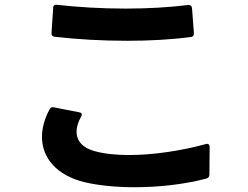

<svg xmlns="http://www.w3.org/2000/svg" viewBox="-20 -754 1040 805"><path d="M335 10C395 24 468 31 544 31C646 31 753 19 844 -5C853 -7 858 -13 858 -21L859 -138C859 -146 855 -151 848 -151L843 -150C745 -123 625 -104 521 -104C467 -104 418 -109 378 -120C328 -133 301 -162 301 -202C301 -220 307 -242 320 -265C322 -268 323 -271 323 -273C323 -278 320 -282 313 -283L206 -304C198 -306 192 -303 188 -296C167 -257 156 -218 156 -180C156 -93 216 -19 335 10ZM203 -722 196 -616C195 -607 200 -601 208 -600C302 -589 408 -583 514 -583C607 -583 699 -588 781 -599C789 -600 793 -605 793 -613V-615L785 -720C784 -728 780 -733 772 -733H769C688 -723 598 -718 508 -718C406 -718 305 -724 218 -734C209 -735 203 -731 203 -722Z"/></svg>

Font: LINE Seed JP App_OTF Bold
Style: Regular
Weight: 700
Designer: LINE & Fontrix & Fontworks
Version: Version 1.009